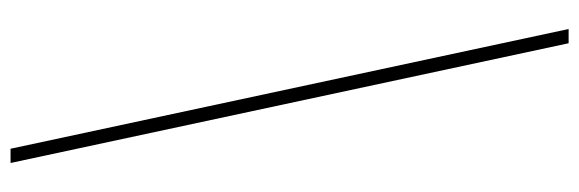

<svg xmlns="http://www.w3.org/2000/svg" viewBox="-387 -452 1098 364"><g transform="rotate(-90 162.0 -270.0)"><path d="M289 259 62 -799H35L262 259Z"/></g></svg>

Font: Noto Serif Sinhala ExtraCondensed Thin
Style: Regular
Weight: 100
Width: 2
Designer: Jelle Bosma - Monotype Design Team
Foundry: Monotype Imaging Inc.
Version: Version 2.007